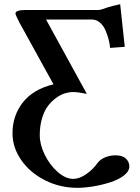

<svg xmlns="http://www.w3.org/2000/svg" viewBox="-20 -694 672 922"><path d="M454.1 -646Q462.4 -646 499 -659.2Q518.6 -665.5 557.1 -673.8L579.1 -469.2L508.8 -463.9Q507.3 -482.9 501.7 -504.4Q496.1 -525.9 486.6 -548.1Q477.1 -570.3 460.4 -585Q443.8 -599.6 423.8 -600.1H201.2L397 -243.2Q354 -252 331.1 -252Q312 -252 291.3 -245.6Q270.5 -239.3 248.8 -223.4Q227.1 -207.5 210 -184.8Q192.9 -162.1 181.9 -125.7Q170.9 -89.4 170.9 -44.9Q170.9 0 194.8 49.1Q218.8 98.1 256.8 131.6Q294.9 165 332 165Q360.8 165 393.3 142.8Q425.8 120.6 449.2 87.9Q460 72.3 483.9 62Q507.8 51.8 534.2 51.8Q568.4 51.8 584.7 67.6Q601.1 83.5 601.1 105Q601.1 128.9 574.5 149.2Q547.9 169.4 508.3 181.9Q468.8 194.3 427 201.2Q385.3 208 351.1 208Q268.1 208 196 171.6Q124 135.3 82 74.7Q40 14.2 40 -54.2Q40 -138.7 89.8 -202.1Q139.6 -265.6 236.8 -289.1L73.2 -585.9Q54.2 -623 54.2 -628.9Q54.2 -646 103 -646Z"/></svg>

Font: Linux Libertine G
Style: Bold
Weight: 700
Designer: Philipp H. Poll
Foundry: Philipp H. Poll
Version: Version 5.0.3